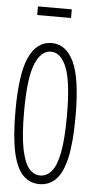

<svg xmlns="http://www.w3.org/2000/svg" viewBox="-56 -820 425 865"><g transform="rotate(5 156.5 -387.5)"><path d="M156 11Q112 11 81.5 -20Q51 -51 35.5 -121Q20 -191 20 -308Q20 -478 55 -552.5Q90 -627 156 -627Q222 -627 257 -552.5Q292 -478 292 -308Q292 -191 276.5 -121Q261 -51 230.5 -20Q200 11 156 11ZM156 -28Q186 -28 208 -54.5Q230 -81 241.5 -142Q253 -203 253 -308Q253 -459 227.5 -523.5Q202 -588 156 -588Q111 -588 85 -523.5Q59 -459 59 -308Q59 -203 71 -142Q83 -81 104.5 -54.5Q126 -28 156 -28ZM80 -747V-786H233V-747Z"/></g></svg>

Font: Inconsolata ExtraCondensed Light
Style: Regular
Weight: 300
Width: 2
Monospace: yes
Designer: Raph Levien, Cyreal, Brenton Simpson
Foundry: Raph Levien, Cyreal, Google
Version: Version 3.100; ttfautohint (v1.8.4.7-5d5b)